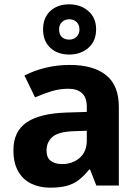

<svg xmlns="http://www.w3.org/2000/svg" viewBox="-20 -857 644 887"><path d="M302 -557Q412 -557 470.5 -509.5Q529 -462 529 -364V0H425L396 -74H392Q369 -45 344.5 -26Q320 -7 288.5 1.5Q257 10 211 10Q163 10 124.5 -8.5Q86 -27 64 -65.5Q42 -104 42 -163Q42 -250 103 -291.5Q164 -333 286 -337L381 -340V-364Q381 -407 358.5 -427Q336 -447 296 -447Q256 -447 218 -435.5Q180 -424 142 -407L93 -508Q137 -531 190.5 -544Q244 -557 302 -557ZM323 -251Q251 -249 223 -225Q195 -201 195 -162Q195 -128 215 -113.5Q235 -99 267 -99Q315 -99 348 -127.5Q381 -156 381 -208V-253ZM300.1 -605Q246 -605 212.5 -636Q179 -667 179 -721Q179 -775 212.3 -806Q245.5 -837 299.9 -837Q352 -837 388 -806Q424 -775 424 -722.1Q424 -667 388.5 -636Q353 -605 300.1 -605ZM300 -674Q320 -674 333.5 -686.6Q347 -699.2 347 -721.1Q347 -743 333.6 -755.5Q320.2 -768 300.1 -768Q280 -768 266.5 -755.4Q253 -742.8 253 -720.9Q253 -699 265.2 -686.5Q277.3 -674 300 -674Z"/></svg>

Font: Noto Sans Myanmar
Style: Regular
Weight: 400
Designer: Monotype Design Team
Foundry: Monotype Imaging Inc.
Version: Version 2.107